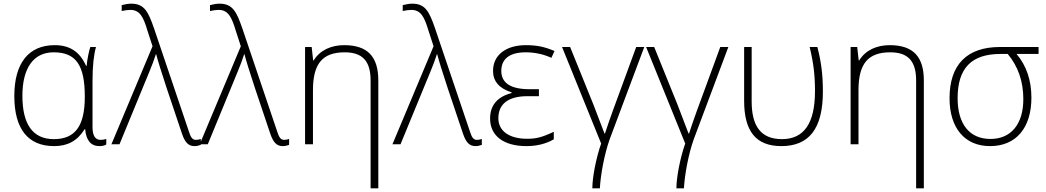

<svg xmlns="http://www.w3.org/2000/svg" viewBox="-20 -786 5701 1046"><path d="M275 10C348 10 401 -18 441 -82H444C449 -21 476 10 521 10C538 10 550 7 559 1V-29C550 -26 540 -24 528 -24C499 -24 484 -47 484 -94V-343C484 -427 491 -488 503 -530H472C466 -513 454 -459 452 -427H449C415 -504 360 -540 278 -540C136 -540 58 -442 58 -263C58 -84 132 10 275 10ZM273 -28C158 -28 102 -110 102 -264C102 -416 163 -501 272 -501C395 -501 442 -430 442 -259C442 -97 388 -28 273 -28Z M1039 10C1053 10 1064 7 1074 3V-29C1066 -26 1057 -24 1047 -24C1028 -24 1019 -39 1010 -67L819 -632C788 -721 767 -766 695 -766C679 -766 662 -763 643 -758V-726C661 -730 677 -732 691 -732C743 -732 762 -690 783 -620L811 -534L587 0H631L794 -396C808 -429 820 -462 829 -490H831C840 -455 859 -394 888 -306L971 -59C987 -11 1006 10 1039 10Z M1520 10C1534 10 1545 7 1555 3V-29C1547 -26 1538 -24 1528 -24C1509 -24 1500 -39 1491 -67L1300 -632C1269 -721 1248 -766 1176 -766C1160 -766 1143 -763 1124 -758V-726C1142 -730 1158 -732 1172 -732C1224 -732 1243 -690 1264 -620L1292 -534L1068 0H1112L1275 -396C1289 -429 1301 -462 1310 -490H1312C1321 -455 1340 -394 1369 -306L1452 -59C1468 -11 1487 10 1520 10Z M1999 240H2041V-348C2041 -478 1982 -540 1855 -540C1786 -540 1724 -514 1689 -457H1686L1678 -530H1642V0H1685V-295C1685 -439 1737 -501 1858 -501C1954 -501 1999 -454 1999 -348Z M2570 10C2584 10 2595 7 2605 3V-29C2597 -26 2588 -24 2578 -24C2559 -24 2550 -39 2541 -67L2350 -632C2319 -721 2298 -766 2226 -766C2210 -766 2193 -763 2174 -758V-726C2192 -730 2208 -732 2222 -732C2274 -732 2293 -690 2314 -620L2342 -534L2118 0H2162L2325 -396C2339 -429 2351 -462 2360 -490H2362C2371 -455 2390 -394 2419 -306L2502 -59C2518 -11 2537 10 2570 10Z M2848 10C2906 10 2955 -3 2997 -27V-68C2929 -36 2898 -30 2852 -30C2753 -30 2695 -73 2695 -142C2695 -217 2746 -262 2853 -262H2916V-300H2865C2762 -300 2711 -334 2711 -400C2711 -463 2754 -501 2844 -501C2893 -501 2940 -491 2984 -471L3001 -508C2948 -531 2904 -540 2845 -540C2735 -540 2666 -485 2666 -400C2666 -343 2700 -304 2767 -283V-279C2690 -259 2650 -213 2650 -140C2650 -46 2724 10 2848 10Z M3207 240H3248C3252 165 3273 53 3301 -26L3490 -530H3446L3318 -181C3303 -141 3290 -101 3276 -59H3273L3213 -216L3086 -530H3042L3255 -4C3228 72 3207 180 3207 240Z M3665 240H3706C3710 165 3731 53 3759 -26L3948 -530H3904L3776 -181C3761 -141 3748 -101 3734 -59H3731L3671 -216L3544 -530H3500L3713 -4C3686 72 3665 180 3665 240Z M4237 10C4386 10 4463 -83 4463 -287C4463 -384 4453 -452 4433 -530H4391C4412 -443 4420 -376 4420 -290C4420 -114 4360 -28 4240 -28C4123 -28 4075 -102 4075 -233V-530H4034V-237C4034 -71 4098 10 4237 10Z M4971 240H5013V-348C5013 -478 4954 -540 4827 -540C4758 -540 4696 -514 4661 -457H4658L4650 -530H4614V0H4657V-295C4657 -439 4709 -501 4830 -501C4926 -501 4971 -454 4971 -348Z M5374 10C5516 10 5599 -90 5599 -254C5599 -347 5573 -427 5518 -492H5638V-530H5428C5248 -530 5153 -434 5153 -251C5153 -88 5236 10 5374 10ZM5376 -29C5261 -29 5197 -111 5197 -251C5197 -415 5273 -492 5430 -492H5470C5526 -425 5555 -343 5555 -246C5555 -111 5489 -29 5376 -29Z"/></svg>

Font: Kathrein 35 Thin
Style: Regular
Weight: 250
Designer: Lazydogs Typefoundry, based on Open Sans by Ascender Corporation
Foundry: Lazydogs Typefoundry
Version: Version 1.003;PS 001.003;hotconv 1.0.88;makeotf.lib2.5.64775